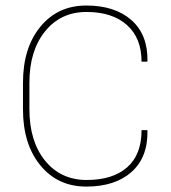

<svg xmlns="http://www.w3.org/2000/svg" viewBox="-20 -668 623 698"><path d="M494.6 -194.8H515.1L516.1 -192.4Q517.6 -95.2 457.8 -42.5Q397.9 10.3 293.9 10.3Q189.9 10.3 126.7 -66.9Q63.5 -144 63.5 -271V-366.7Q63.5 -493.7 126.7 -570.8Q189.9 -647.9 293.7 -647.9Q397.5 -647.9 457.5 -595.2Q517.6 -542.5 516.1 -446.3L515.1 -443.8H494.6Q494.6 -529.8 441.4 -577.1Q388.2 -624.5 294.4 -624.5Q200.7 -624.5 143.8 -554Q86.9 -483.4 86.9 -367.7V-271Q86.9 -154.3 143.8 -84Q200.7 -13.7 295.2 -13.7Q389.6 -13.7 442.1 -59.6Q494.6 -105.5 494.6 -194.8Z"/></svg>

Font: Yantramanav Thin
Style: Regular
Weight: 250
Version: Version 1.001;PS 1.0;hotconv 1.0.72;makeotf.lib2.5.5900; ttf